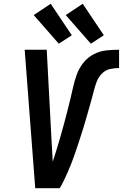

<svg xmlns="http://www.w3.org/2000/svg" viewBox="-20 -999 652 1019"><path d="M167 0H297Q310 -22 321 -45Q332 -68 342 -91Q352 -114 361 -137.5Q370 -161 378 -184.5Q386 -208 394 -232Q402 -256 409.5 -279.5Q417 -303 424.5 -327Q432 -351 438.5 -374.5Q445 -398 452 -422Q459 -446 465.5 -469.5Q472 -493 478 -517Q484 -541 493 -565Q502 -589 520.5 -608Q539 -627 563.5 -632.5Q588 -638 612 -638V-735Q578 -735 544 -731.5Q510 -728 478 -711.5Q446 -695 423 -666.5Q400 -638 388 -605Q376 -572 368.5 -538.5Q361 -505 353 -472Q345 -439 336.5 -405.5Q328 -372 319 -339Q310 -306 300.5 -273Q291 -240 281 -207Q271 -174 260 -141Q258 -167 257 -193Q256 -219 254 -245L228 -735H111ZM462 -767 531 -812 419 -979 329 -919ZM292 -767 361 -812 249 -979 159 -919Z"/></svg>

Font: Iosevka Sparkle Semibold
Style: Italic
Weight: 600
Italic angle: -9°
Designer: Belleve Invis
Foundry: Belleve Invis
Version: Version 4.5.0; ttfautohint (v1.8.3)